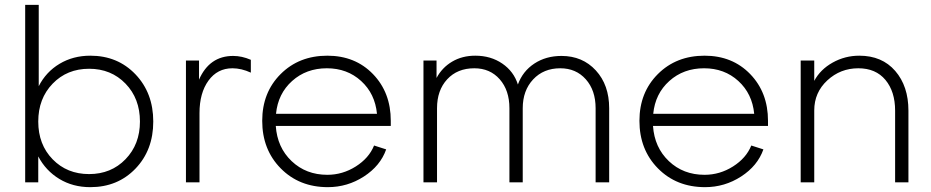

<svg xmlns="http://www.w3.org/2000/svg" viewBox="-20 -753 3847 793"><path d="M84 -733H140V-397Q170 -456 226 -489.5Q282 -523 353 -523Q466 -523 539.5 -446Q613 -369 613 -251Q613 -133 539.5 -56.5Q466 20 353 20Q281 20 225 -14Q169 -48 138 -107V0H84ZM558 -251Q558 -346 498.5 -407.5Q439 -469 348 -469Q257 -469 197.5 -407.5Q138 -346 138 -251Q138 -156 197.5 -95Q257 -34 348 -34Q439 -34 498.5 -95.5Q558 -157 558 -251Z M943 -522Q979 -522 1016 -506V-453Q977 -471 940 -471Q878 -471 841 -420Q804 -369 804 -286V0H748V-503H802V-424Q845 -522 943 -522Z M1332 -31Q1395 -31 1449.5 -65.5Q1504 -100 1525 -152L1575 -136Q1551 -68 1483 -24Q1415 20 1334 20Q1216 20 1139.5 -57.5Q1063 -135 1063 -254Q1063 -371 1139 -447Q1215 -523 1332 -523Q1447 -523 1520.5 -447Q1594 -371 1594 -254V-233H1119Q1125 -144 1184.5 -87.5Q1244 -31 1332 -31ZM1120 -283H1537Q1529 -366 1471.5 -418.5Q1414 -471 1330 -471Q1245 -471 1186.5 -418.5Q1128 -366 1120 -283Z M1729 0V-503H1783V-431Q1806 -474 1847.5 -498.5Q1889 -523 1943 -523Q2007 -523 2054.5 -490.5Q2102 -458 2119 -404Q2139 -459 2187 -490.5Q2235 -522 2299 -522Q2386 -522 2441 -462Q2496 -402 2496 -306V0H2440V-306Q2440 -380 2399.5 -425.5Q2359 -471 2294 -471Q2225 -471 2182 -425Q2139 -379 2139 -306V0H2084V-306Q2084 -380 2044 -425.5Q2004 -471 1939 -471Q1869 -471 1827 -425.5Q1785 -380 1785 -306V0Z M2890 -31Q2953 -31 3007.5 -65.5Q3062 -100 3083 -152L3133 -136Q3109 -68 3041 -24Q2973 20 2892 20Q2774 20 2697.5 -57.5Q2621 -135 2621 -254Q2621 -371 2697 -447Q2773 -523 2890 -523Q3005 -523 3078.5 -447Q3152 -371 3152 -254V-233H2677Q2683 -144 2742.5 -87.5Q2802 -31 2890 -31ZM2678 -283H3095Q3087 -366 3029.5 -418.5Q2972 -471 2888 -471Q2803 -471 2744.5 -418.5Q2686 -366 2678 -283Z M3529 -523Q3623 -523 3677.5 -460Q3732 -397 3732 -296V0H3677V-296Q3677 -375 3637 -423Q3597 -471 3525 -471Q3451 -471 3397 -421Q3343 -371 3343 -297V0H3287V-503H3343V-419Q3368 -466 3419 -494.5Q3470 -523 3529 -523Z"/></svg>

Font: Metropolitano Light
Style: Regular
Weight: 300
Designer: Fonts by Alex Slobzheninov & Chris M. Simpson / Changes by Cristiano Sobral
Foundry: Fonts by Alex Slobzheninov & Chris M. Simpson / Changes by Cristiano Sobral
Version: Version 1.00;August 30, 2020;FontCreator 13.0.0.2681 64-bit